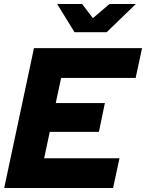

<svg xmlns="http://www.w3.org/2000/svg" viewBox="-20 -941 731 961"><path d="M1 0 150 -700H691L659 -551H286L259 -425H505L475 -281H229L201 -149H578L546 0ZM353 -780 266 -921H391L445 -850L528 -921H660L514 -780Z"/></svg>

Font: Red Hat Display Black
Style: Italic
Weight: 900
Italic angle: -12°
Designer: Pentagram, MCKL
Foundry: Pentagram, MCKL
Version: Version 1.023; ttfautohint (v1.8.3)